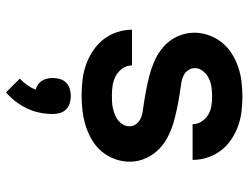

<svg xmlns="http://www.w3.org/2000/svg" viewBox="-114 -454 828 640"><g transform="rotate(90 300.0 -134.0)"><path d="M298 8Q272 8 246.5 5Q221 2 196.5 -6.5Q172 -15 150 -29.5Q128 -44 112 -64Q96 -84 87.5 -109Q79 -134 79 -160H198Q198 -143 208 -128.5Q218 -114 233 -106Q248 -98 264.5 -95.5Q281 -93 298 -93Q309 -93 320 -93.5Q331 -94 341.5 -96.5Q352 -99 362.5 -103Q373 -107 381.5 -114Q390 -121 395.5 -130.5Q401 -140 401 -151Q401 -162 395.5 -171Q390 -180 381 -185.5Q372 -191 362 -193.5Q352 -196 342 -197Q314 -201 286.5 -206Q259 -211 232 -218Q205 -225 179 -237Q153 -249 132.5 -268Q112 -287 100.5 -313.5Q89 -340 89 -368Q89 -392 97.5 -416Q106 -440 121.5 -459.5Q137 -479 158.5 -492.5Q180 -506 203.5 -514Q227 -522 252 -525Q277 -528 302 -528Q327 -528 352 -525Q377 -522 400.5 -513.5Q424 -505 445.5 -490.5Q467 -476 482 -456Q497 -436 505 -412Q513 -388 513 -362H394Q394 -378 385 -392Q376 -406 362.5 -414Q349 -422 333.5 -424.5Q318 -427 302 -427Q286 -427 271 -425Q256 -423 242 -416.5Q228 -410 217.5 -397.5Q207 -385 207 -369Q207 -359 212.5 -349.5Q218 -340 227 -334.5Q236 -329 246 -326.5Q256 -324 266 -323Q294 -319 321.5 -314Q349 -309 376 -302Q403 -295 429 -283Q455 -271 475 -252Q495 -233 507 -207Q519 -181 519 -153Q519 -127 510 -102.5Q501 -78 484.5 -58.5Q468 -39 445.5 -26Q423 -13 399 -5.5Q375 2 349.5 5Q324 8 298 8ZM288 260 242 214Q254 203 263.5 189.5Q273 176 279 161Q270 159 262 153.5Q254 148 249 140Q244 132 242 122.5Q240 113 240 104Q240 92 243.5 80Q247 68 255.5 59.5Q264 51 276 47.5Q288 44 300 44Q312 44 324 47.5Q336 51 344.5 59.5Q353 68 356.5 80Q360 92 360 104Q360 126 355.5 148Q351 170 341.5 190Q332 210 318.5 227.5Q305 245 288 260Z"/></g></svg>

Font: Zed Sans Extended
Style: Bold
Weight: 700
Width: 7
Designer: Belleve Invis
Foundry: Belleve Invis
Version: Version 1.0.0; ttfautohint (v1.8.4)